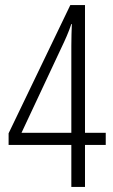

<svg xmlns="http://www.w3.org/2000/svg" viewBox="-20 -739 448 759"><path d="M398 -166V-214H316V-719H258L14 -212V-166H262V0H316V-166ZM262 -214H65L223 -551C237 -580 251 -611 262 -644H264C263 -619 262 -586 262 -558Z"/></svg>

Font: Noto Sans Arabic ExtCond Light
Style: Regular
Weight: 300
Width: 2
Designer: Monotype Design Team, Nadine Chahine, Nizar Qandah and Khaled Hosny
Foundry: Monotype Imaging Inc.
Version: Version 2.012